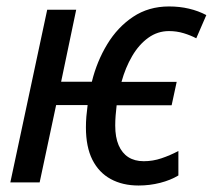

<svg xmlns="http://www.w3.org/2000/svg" viewBox="-20 -568 663 598"><path d="M411.6 9.8Q361.8 9.8 325 -10.3Q288.1 -30.3 267.8 -70.3Q247.6 -110.4 247.6 -171.4Q247.6 -188 249 -205.3Q250.5 -222.7 252.9 -240.7H154.8L103.5 0H12.2L127 -537.6H217.3L170.4 -313.5H266.1Q281.7 -377 314 -430.2Q346.2 -483.4 394.5 -515.6Q442.9 -547.9 506.3 -547.9Q539.6 -547.9 568.6 -541Q597.7 -534.2 622.6 -521L591.3 -448.7Q573.7 -458 552 -464.6Q530.3 -471.2 506.3 -471.2Q470.7 -471.2 441.7 -450.2Q412.6 -429.2 391.6 -393.3Q370.6 -357.4 358.4 -313H530.3L514.6 -240.2H343.3Q341.3 -223.1 340.1 -207.8Q338.9 -192.4 338.9 -176.8Q338.9 -140.6 349.4 -116Q359.9 -91.3 379.6 -78.6Q399.4 -65.9 427.7 -65.9Q456.1 -65.9 482.9 -75Q509.8 -84 535.6 -97.7V-21.5Q511.2 -6.8 478.8 1.5Q446.3 9.8 411.6 9.8Z"/></svg>

Font: Open Sans SemiCondensed Medium
Style: Italic
Weight: 500
Width: 4
Italic angle: -12°
Designer: Monotype Design Team
Foundry: Monotype Imaging Inc.
Version: Version 3.000